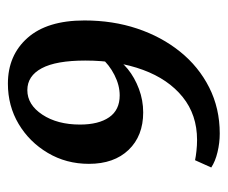

<svg xmlns="http://www.w3.org/2000/svg" viewBox="-64 -488 563 474"><g transform="rotate(-90 217.0 -250.5)"><path d="M125 11Q102 11 79 5.5Q56 0 41 -10L59 -50Q68 -48 82 -46.5Q96 -45 109 -45Q171 -45 215 -80.5Q259 -116 282 -178.5Q305 -241 305 -321Q305 -393 286 -428.5Q267 -464 232 -464Q196 -464 171.5 -427Q147 -390 147 -334Q147 -288 165 -262Q183 -236 219 -236Q244 -236 269.5 -249Q295 -262 312 -282L314 -254Q305 -233 284 -216Q263 -199 235 -188.5Q207 -178 177 -178Q119 -178 84.5 -214Q50 -250 50 -312Q50 -368 77 -413.5Q104 -459 148.5 -485.5Q193 -512 248 -512Q318 -512 361 -463.5Q404 -415 404 -323Q404 -253 384 -193Q364 -133 327 -87Q290 -41 238.5 -15Q187 11 125 11Z"/></g></svg>

Font: Rasa Medium
Style: Italic
Weight: 500
Italic angle: -7.10001°
Designer: Anna Giedrys (Yrsa+Rasa design), David Brezina (Yrsa art-direction, Rasa art-direction, design)
Foundry: Rosetta Type Foundry
Version: Version 2.004